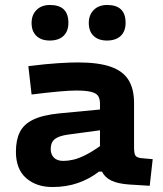

<svg xmlns="http://www.w3.org/2000/svg" viewBox="-20 -741 654 772"><path d="M235 -94Q253 -94 275 -99Q297 -104 325.5 -118.5Q354 -133 390 -159V-51H378Q341 -22 294 -5.5Q247 11 191 11Q126 11 85 -25Q44 -61 44 -131Q44 -178 59.5 -209.5Q75 -241 112.5 -259.5Q150 -278 217 -285L396 -302V-219L255 -200Q227 -196 211.5 -188.5Q196 -181 190 -169.5Q184 -158 184 -141Q184 -120 197 -107Q210 -94 235 -94ZM519 -149Q519 -124 524.5 -115.5Q530 -107 549 -105L594 -101L582 6L501 1Q455 -2 428.5 -14.5Q402 -27 390 -51L382 -90V-324Q382 -343 375 -354.5Q368 -366 347 -371.5Q326 -377 285 -377Q261 -377 216 -373Q171 -369 107 -361L94 -475Q165 -484 214.5 -487Q264 -490 292 -490Q376 -490 425.5 -472.5Q475 -455 497 -419Q519 -383 519 -327ZM180 -578Q146 -578 126.5 -596.5Q107 -615 107 -648.7Q107 -681 126.9 -701Q146.8 -721 181 -721Q255 -721 255 -649.4Q255 -615 235.2 -596.5Q215.4 -578 180 -578ZM410 -578Q376 -578 356.5 -596.5Q337 -615 337 -648.7Q337 -681 357 -701Q377 -721 411 -721Q485 -721 485 -649.4Q485 -615 465.2 -596.5Q445.4 -578 410 -578Z"/></svg>

Font: Intel One Mono Light
Style: Regular
Weight: 300
Monospace: yes
Designer: Fred Shallcrass
Foundry: Frere-Jones Type LLC
Version: Version 1.004